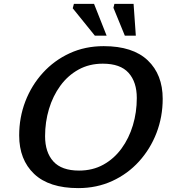

<svg xmlns="http://www.w3.org/2000/svg" viewBox="-20 -955 876 986"><path d="M815.5 -447.5Q815.5 -355 783.8 -272.5Q752 -190 694 -126Q636 -62 556.5 -25.5Q477 11 382 11Q232 11 155.2 -62Q78.5 -135 78.5 -259.5Q78.5 -352 110.2 -434.5Q142 -517 200.2 -581Q258.5 -645 337.8 -681.5Q417 -718 512.5 -718Q662 -718 738.8 -645Q815.5 -572 815.5 -447.5ZM211.5 -255.5Q211.5 -173 254 -126Q296.5 -79 386 -79Q456 -79 511 -109.5Q566 -140 604.2 -192.5Q642.5 -245 662.5 -311.8Q682.5 -378.5 682.5 -451.5Q682.5 -534 640.2 -581Q598 -628 508 -628Q438 -628 383 -597.5Q328 -567 289.8 -514.5Q251.5 -462 231.5 -395.2Q211.5 -328.5 211.5 -255.5ZM527.5 -772H467L353.5 -912.5L359.5 -935H463ZM677.5 -772H621L562.5 -915L567.5 -935H666Z"/></svg>

Font: Newsreader Caption Medium
Style: Italic
Weight: 500
Italic angle: -17°
Designer: Hugues Gentile
Foundry: Production Type
Version: Version 1.001